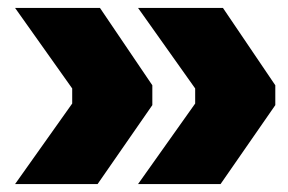

<svg xmlns="http://www.w3.org/2000/svg" viewBox="-20 -503 726 484"><path d="M674 -288V-238L536 -39H328L472 -242V-280L328 -483H542ZM364 -288V-238L226 -39H18L162 -242V-280L18 -483H232Z"/></svg>

Font: Sora-SIA ExtraBold
Style: Regular
Weight: 800
Designer: Jonathan Barnbrook, Julián Moncada
Foundry: Barnbrook Fonts
Version: Version 2.000